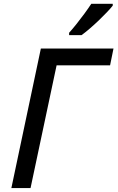

<svg xmlns="http://www.w3.org/2000/svg" viewBox="-20 -962 601 982"><path d="M38.1 0 189 -713.9H560.5L543 -627.9H269.5L136.2 0ZM333.5 -782.2V-794.4Q351.1 -814 371.6 -839.6Q392.1 -865.2 412.1 -892.6Q432.1 -919.9 446.8 -942.4H556.6V-933.1Q545.9 -919.4 527.1 -899.7Q508.3 -879.9 485.4 -857.9Q462.4 -835.9 439.5 -816.2Q416.5 -796.4 397 -782.2Z"/></svg>

Font: Open Sans Medium
Style: Italic
Weight: 500
Italic angle: -12°
Designer: Monotype Design Team
Foundry: Monotype Imaging Inc.
Version: Version 3.000